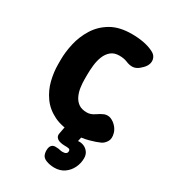

<svg xmlns="http://www.w3.org/2000/svg" viewBox="-177 -602 780 884"><g transform="rotate(30 213.0 -160.0)"><path d="M259 16Q193 16 149.5 -5.5Q106 -27 80.5 -63Q55 -99 44.5 -141.5Q34 -184 34 -225V-250Q34 -291 44.5 -337Q55 -383 80.5 -424Q106 -465 149.5 -490.5Q193 -516 259 -516Q293 -516 322 -510.5Q351 -505 373 -494Q391 -486 397.5 -471.5Q404 -457 400 -441.5Q396 -426 382 -412L370 -401Q355 -388 338 -386.5Q321 -385 300 -394Q283 -401 259 -401Q232 -401 215 -387Q198 -373 189 -350.5Q180 -328 177 -301.5Q174 -275 174 -250V-225Q174 -206 177 -184Q180 -162 189 -142.5Q198 -123 214.5 -111Q231 -99 259 -99Q279 -99 298.5 -112.5Q318 -126 333 -132Q351 -138 367 -131.5Q383 -125 396 -111Q409 -97 414 -80Q422 -52 411 -35Q400 -18 386 -12Q367 -3 332 6.5Q297 16 259 16ZM256 196Q245 196 233.5 194Q222 192 212 188Q194 181 189 166.5Q184 152 186 136V135Q191 106 221 110Q230 110 237.5 112Q245 114 253 114Q277 114 277 97Q277 87 268.5 85.5Q260 84 245 84Q233 84 221 80.5Q209 77 202.5 69Q196 61 198 49L210 -15H301L290 35Q306 33 320.5 39Q335 45 344.5 58Q354 71 354 90Q354 117 342 141.5Q330 166 308 181Q286 196 256 196Z"/></g></svg>

Font: Winky Sans SemiBold
Style: Regular
Weight: 600
Designer: Simon Atzbach
Foundry: typofactur
Version: Version 1.205